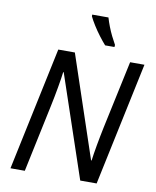

<svg xmlns="http://www.w3.org/2000/svg" viewBox="-100 -1020 887 1095"><g transform="rotate(10 343.5 -472.0)"><path d="M37 0 188 -714H284L482 -124H485Q487 -142 491 -165.5Q495 -189 499.5 -215.5Q504 -242 509.5 -269Q515 -296 520 -321L604 -714H687L536 0H441L241 -592H238Q236 -576 232.5 -552.5Q229 -529 224 -501.5Q219 -474 213.5 -444.5Q208 -415 202 -388L120 0ZM447 -784Q430 -803 409.5 -830Q389 -857 371.5 -885Q354 -913 344 -934V-944H438Q445 -920 455 -894Q465 -868 477 -843.5Q489 -819 502 -796L501 -784Z"/></g></svg>

Font: Noto Sans Display
Style: Italic
Weight: 400
Italic angle: -12°
Designer: Monotype Design Team
Foundry: Monotype Imaging Inc.
Version: Version 2.003